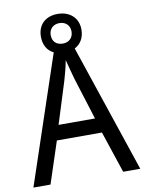

<svg xmlns="http://www.w3.org/2000/svg" viewBox="-95 -941 760 1007"><g transform="rotate(-10 285.0 -437.5)"><path d="M478 0H569L340 -681C372 -697 392 -729 392 -773C392 -836 346 -875 283 -875C218 -875 176 -836 176 -772C176 -728 195 -696 228 -680L0 0H91L164 -222H404ZM284 -717C248 -717 228 -738 228 -772C228 -805 252 -826 284 -826C316 -826 339 -805 339 -772C339 -738 316 -717 284 -717ZM311 -524 381 -301H187L257 -524C265 -551 276 -592 283 -629C289 -602 305 -547 311 -524Z"/></g></svg>

Font: Noto Sans Ethiopic SemiCondensed
Style: Regular
Weight: 400
Width: 4
Designer: Monotype Design Team
Foundry: Monotype Imaging Inc.
Version: Version 2.102